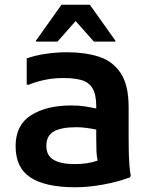

<svg xmlns="http://www.w3.org/2000/svg" viewBox="-20 -780 640 812"><path d="M298 12Q173 12 109.5 -29Q46 -70 46 -162Q46 -251 111 -292.5Q176 -334 282 -334Q314 -334 339.5 -330Q365 -326 387 -321V-330Q387 -381 371 -407Q355 -433 324 -441.5Q293 -450 247 -450Q205 -450 166 -441.5Q127 -433 103 -422H93V-533Q129 -546 174 -552.5Q219 -559 264 -559Q339 -559 397.5 -540.5Q456 -522 490 -471.5Q524 -421 524 -326V-200Q524 -179 524.5 -147.5Q525 -116 527 -86Q529 -56 533 -38L530 -30Q479 -11 416.5 0.5Q354 12 298 12ZM176 -163Q176 -122 207 -104Q238 -86 296 -86Q322 -86 346.5 -89.5Q371 -93 393 -101Q389 -118 388 -138.5Q387 -159 387 -193V-232Q368 -236 346 -239Q324 -242 304 -242Q239 -242 207.5 -224Q176 -206 176 -163ZM132 -604V-608L240 -760H360L468 -608V-604H377L300 -691L223 -604Z"/></svg>

Font: Kufam SemiBold
Style: Regular
Weight: 600
Designer: Wael Morcos, Artur Schmal
Foundry: Original Type
Version: Version 1.300; ttfautohint (v1.8.3)